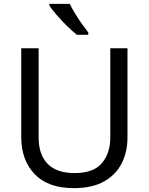

<svg xmlns="http://www.w3.org/2000/svg" viewBox="-20 -964 771 994"><path d="M640 -252Q640 -178 610 -118.5Q580 -59 518.5 -24.5Q457 10 362 10Q229 10 159.5 -62.5Q90 -135 90 -254V-714H180V-251Q180 -164 226.5 -116Q273 -68 367 -68Q464 -68 507.5 -119.5Q551 -171 551 -252V-714H640ZM341 -944Q352 -922 368.5 -894.5Q385 -867 403.5 -841Q422 -815 437 -796V-784H378Q355 -802 326 -830.5Q297 -859 272.5 -887.5Q248 -916 236 -934V-944Z"/></svg>

Font: Noto Sans Living
Style: Regular
Weight: 400
Designer: Monotype Design Team
Foundry: Monotype Imaging Inc.
Version: Version 2.013; ttfautohint (v1.8.4.7-5d5b)